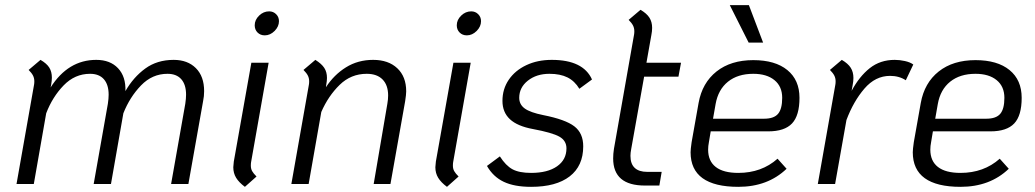

<svg xmlns="http://www.w3.org/2000/svg" viewBox="-20 -713 4011 744"><path d="M771 -360Q771 -340 767 -321L710 0H643L698 -311Q701 -331 701 -346Q701 -385 682.5 -406Q664 -427 629 -427Q570 -427 526.5 -382Q483 -337 458 -274L410 0H343L398 -311Q401 -331 401 -346Q401 -385 382.5 -406Q364 -427 329 -427Q270 -427 226.5 -382Q183 -337 159 -274L111 0H44L112 -385Q113 -390 113 -398Q113 -410 108 -420Q103 -430 91 -442L137 -481Q161 -467 171 -451Q181 -435 181 -412Q181 -400 178 -383L176 -374Q244 -481 353 -481Q407 -481 437.5 -448.5Q468 -416 466 -360Q497 -414 543 -447.5Q589 -481 653 -481Q707 -481 739 -449Q771 -417 771 -360Z M967 -615Q967 -636 984 -652.5Q1001 -669 1023 -669Q1039 -669 1050 -658Q1061 -647 1061 -631Q1061 -610 1044 -593Q1027 -576 1006 -576Q989 -576 978 -587Q967 -598 967 -615ZM884 -65Q884 -71 886 -87L954 -470H1021L953 -85Q952 -80 952 -71Q952 -59 957 -50Q962 -41 974 -29L929 11Q906 -6 895 -24Q884 -42 884 -65Z M1554 -359Q1554 -347 1550 -321L1493 0H1428L1481 -311Q1484 -328 1484 -343Q1484 -383 1462.5 -405Q1441 -427 1401 -427Q1340 -427 1296 -384Q1252 -341 1225 -279L1176 0H1109L1177 -385Q1178 -390 1178 -398Q1178 -410 1173 -420Q1168 -430 1156 -442L1202 -481Q1226 -466 1236.5 -450Q1247 -434 1247 -411Q1247 -400 1244 -383L1243 -375Q1274 -423 1320.5 -452Q1367 -481 1426 -481Q1485 -481 1519.5 -448.5Q1554 -416 1554 -359Z M1750 -615Q1750 -636 1767 -652.5Q1784 -669 1806 -669Q1822 -669 1833 -658Q1844 -647 1844 -631Q1844 -610 1827 -593Q1810 -576 1789 -576Q1772 -576 1761 -587Q1750 -598 1750 -615ZM1667 -65Q1667 -71 1669 -87L1737 -470H1804L1736 -85Q1735 -80 1735 -71Q1735 -59 1740 -50Q1745 -41 1757 -29L1712 11Q1689 -6 1678 -24Q1667 -42 1667 -65Z M1867 -70 1917 -107Q1940 -71 1966 -57Q1992 -43 2038 -43Q2102 -43 2138.5 -68.5Q2175 -94 2175 -138Q2175 -168 2147.5 -183.5Q2120 -199 2045 -213Q1985 -224 1956 -251Q1927 -278 1927 -322Q1927 -368 1951.5 -404Q1976 -440 2019.5 -460.5Q2063 -481 2118 -481Q2240 -481 2274 -405L2225 -369Q2207 -399 2179 -413Q2151 -427 2109 -427Q2059 -427 2025.5 -400.5Q1992 -374 1992 -334Q1992 -308 2013.5 -292.5Q2035 -277 2085 -267Q2171 -250 2205.5 -223.5Q2240 -197 2240 -146Q2240 -70 2187.5 -29.5Q2135 11 2038 11Q1973 11 1932 -8.5Q1891 -28 1867 -70Z M2426 -136Q2423 -121 2423 -109Q2423 -78 2439.5 -62.5Q2456 -47 2488 -47H2544L2535 6H2479Q2356 6 2356 -99Q2356 -117 2359 -136L2437 -579Q2438 -584 2438 -592Q2438 -604 2433 -614Q2428 -624 2416 -636L2462 -675Q2486 -661 2496.5 -644.5Q2507 -628 2507 -605Q2507 -592 2504 -577L2485 -470H2619L2609 -416H2476Z M2727 -162Q2724 -147 2724 -133Q2724 -89 2753.5 -66Q2783 -43 2841 -43Q2931 -43 2993 -98L3028 -59Q2955 11 2841 11Q2749 11 2702.5 -22.5Q2656 -56 2656 -123Q2656 -134 2660 -162L2687 -314Q2701 -392 2756.5 -436Q2812 -480 2899 -480Q2984 -480 3031 -441.5Q3078 -403 3078 -334Q3078 -265 3049 -234.5Q3020 -204 2957 -204H2734ZM2753 -310 2743 -253H2941Q2979 -253 2995 -272Q3011 -291 3011 -334Q3011 -378 2981 -402.5Q2951 -427 2899 -427Q2839 -427 2801 -396.5Q2763 -366 2753 -310ZM2808 -693H2882L2937 -548H2881Z M3519 -463 3490 -402Q3464 -419 3429 -419Q3372 -419 3329.5 -369.5Q3287 -320 3260 -248L3216 0H3149L3217 -385Q3218 -390 3218 -398Q3218 -410 3213 -420Q3208 -430 3196 -442L3242 -481Q3266 -467 3276.5 -450.5Q3287 -434 3287 -411Q3287 -398 3284 -383L3280 -361Q3310 -417 3350.5 -449Q3391 -481 3447 -481Q3466 -481 3486.5 -476.5Q3507 -472 3519 -463Z M3588 -162Q3585 -147 3585 -133Q3585 -89 3614.5 -66Q3644 -43 3702 -43Q3792 -43 3854 -98L3889 -59Q3816 11 3702 11Q3610 11 3563.5 -22.5Q3517 -56 3517 -123Q3517 -134 3521 -162L3548 -314Q3562 -392 3617.5 -436Q3673 -480 3760 -480Q3845 -480 3892 -441.5Q3939 -403 3939 -334Q3939 -265 3910 -234.5Q3881 -204 3818 -204H3595ZM3614 -310 3604 -253H3802Q3840 -253 3856 -272Q3872 -291 3872 -334Q3872 -378 3842 -402.5Q3812 -427 3760 -427Q3700 -427 3662 -396.5Q3624 -366 3614 -310Z"/></svg>

Font: KoHo
Style: Italic
Weight: 400
Italic angle: -10°
Designer: Cadson Demak & Katatrad Team
Foundry: Cadson Demak Co.,Ltd.
Version: Version 1.000